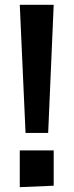

<svg xmlns="http://www.w3.org/2000/svg" viewBox="-20 -770 305 796"><path d="M62 -750H202.6L179.7 -218.8H85.9ZM62 5.9V-146.5H202.6V0Z"/></svg>

Font: Francois One
Style: Regular
Weight: 400
Designer: Vernon Adams
Foundry: vernon adams
Version: Version 1.000